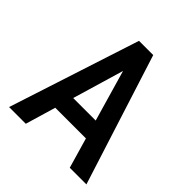

<svg xmlns="http://www.w3.org/2000/svg" viewBox="-192 -847 984 984"><g transform="rotate(45 300.0 -355.5)"><path d="M417.5 -165H195.3L146.5 0H25.4L256.3 -710.9H359.4L585.9 0H465.3ZM225.1 -265.1H388.2L307.6 -543.9Z"/></g></svg>

Font: Roboto Mono
Style: Regular
Weight: 500
Designer: Google
Version: Version 2.000986; 2015; ttfautohint (v1.3)